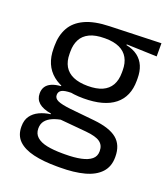

<svg xmlns="http://www.w3.org/2000/svg" viewBox="-129 -596 769 877"><g transform="rotate(20 256.0 -158.0)"><path d="M256 -146Q156.5 -146 103.2 -189.5Q50 -233 50 -314V-326.5Q50 -377 70.8 -414.5Q91.5 -452 137 -473.2Q182.5 -494.5 256 -496.5L505 -504.5V-440.5L358 -445.5L357.5 -442Q392 -435 414 -418Q436 -401 446.8 -375.5Q457.5 -350 457.5 -316V-305Q457.5 -227.5 406.5 -186.8Q355.5 -146 256 -146ZM252.5 123H264Q309 123 341.2 116.2Q373.5 109.5 391 95Q408.5 80.5 408.5 56.5V54.5Q408.5 26.5 388.2 11.8Q368 -3 319 -7.5L181 -20L204 -21Q176 -17 154.8 -8Q133.5 1 121.5 15.8Q109.5 30.5 109.5 52.5V53.5Q109.5 79 127 94.5Q144.5 110 176.5 116.5Q208.5 123 252.5 123ZM248 187.5Q182 187.5 134.2 176.2Q86.5 165 60.2 139.8Q34 114.5 34 72V70Q34 40 48.2 20Q62.5 0 86.8 -11.5Q111 -23 141 -27L140.5 -30Q99.5 -37 80 -54.2Q60.5 -71.5 60.5 -99V-99.5Q60.5 -118.5 69.2 -132Q78 -145.5 95.8 -153.5Q113.5 -161.5 141 -163.5V-173.5L234 -150L196 -151Q162 -150.5 149 -142.8Q136 -135 136 -119.5V-119Q136 -102.5 154.5 -94Q173 -85.5 217.5 -80.5L336 -68.5Q413.5 -60.5 449 -31.2Q484.5 -2 484.5 55V57.5Q484.5 103 457.5 132Q430.5 161 381 174.2Q331.5 187.5 262.5 187.5ZM255 -206Q297 -206 324.8 -218.2Q352.5 -230.5 366.8 -255.2Q381 -280 381 -316V-328Q381 -363 367.2 -387.5Q353.5 -412 326 -424.8Q298.5 -437.5 257 -437.5H254Q209 -437.5 180.8 -423.8Q152.5 -410 139.8 -385.2Q127 -360.5 127 -327.5V-316Q127 -280 141.2 -255.5Q155.5 -231 184 -218.5Q212.5 -206 255 -206Z"/></g></svg>

Font: Anek Gurmukhi Medium
Style: Regular
Weight: 400
Version: Version 1.003